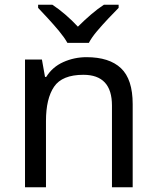

<svg xmlns="http://www.w3.org/2000/svg" viewBox="-20 -786 658 806"><path d="M343 -546Q439 -546 488 -499.5Q537 -453 537 -349V0H450V-343Q450 -472 330 -472Q241 -472 207 -422Q173 -372 173 -278V0H85V-536H156L169 -463H174Q200 -505 246 -525.5Q292 -546 343 -546ZM263 -606Q250 -629 228 -655.5Q206 -682 182 -708Q158 -734 140 -753V-766H200Q226 -749 254 -725Q282 -701 307 -674Q334 -701 362 -725Q390 -749 416 -766H478V-753Q459 -734 434.5 -708Q410 -682 387.5 -655.5Q365 -629 353 -606Z"/></svg>

Font: Noto Sans Tamil Supplement
Style: Regular
Weight: 400
Designer: Ek Type
Foundry: Ek Type
Version: Version 2.001; ttfautohint (v1.8.4.7-5d5b)